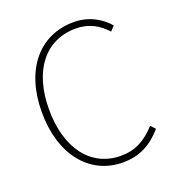

<svg xmlns="http://www.w3.org/2000/svg" viewBox="-135 -847 890 969"><g transform="rotate(-20 309.5 -362.5)"><path d="M362 13C456 13 520 -26 575 -90L552 -114C497 -53 440 -22 364 -22C202 -22 101 -157 101 -365C101 -573 202 -704 368 -704C436 -704 491 -673 530 -628L553 -653C516 -697 452 -738 368 -738C184 -738 62 -594 62 -365C62 -136 183 13 362 13Z"/></g></svg>

Font: Kinto Sans Thin
Style: Regular
Weight: 100
Designer: Authors: Ryoko NISHIZUKA  (kana & ideographs); Paul D. Hunt (Latin, Greek & Cyrillic); Wenlong ZHANG  (bopomofo); Sandol
Foundry: Adobe Systems Incorporated, ookami Inc.
Version: Version 0.001